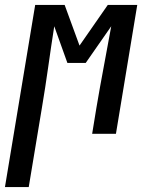

<svg xmlns="http://www.w3.org/2000/svg" viewBox="-68 -540 588 775"><path d="M-48 215 74 -520H193L253 -356L367 -520H486L400 0H304L321 -104Q335 -187 350.5 -269Q366 -351 381 -434L278 -286H204L151 -434Q138 -351 126.5 -269Q115 -187 101 -104L48 215Z"/></svg>

Font: Iosevka Semibold Oblique
Style: Regular
Weight: 600
Italic angle: -9°
Monospace: yes
Designer: Belleve Invis
Foundry: Belleve Invis
Version: Version 32.5.0; ttfautohint (v1.8.4)